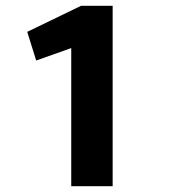

<svg xmlns="http://www.w3.org/2000/svg" viewBox="-20 -643 603 663"><path d="M226 0H369V-623H260L74 -533L105 -434L226 -477Z"/></svg>

Font: Inconsolata SemiExpanded Black
Style: Regular
Weight: 900
Width: 6
Monospace: yes
Designer: Raph Levien, Cyreal, Brenton Simpson
Foundry: Raph Levien, Cyreal, Google
Version: Version 3.100